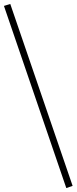

<svg xmlns="http://www.w3.org/2000/svg" viewBox="-27 -753 388 973"><path d="M309 200 -7 -723 25 -733 341 189Z"/></svg>

Font: Piazzolla SC ExtraLight
Style: Regular
Weight: 200
Designer: Juan Pablo del Peral
Foundry: Huerta Tipografica
Version: Version 1.330